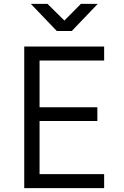

<svg xmlns="http://www.w3.org/2000/svg" viewBox="-20 -970 640 990"><path d="M273 -810H350L484 -950H397L312 -864L225 -950H139ZM105 0H517V-72H184V-346H482V-417H184V-658H517V-730H105Z"/></svg>

Font: JetBrains Mono Light
Style: Regular
Weight: 336
Monospace: yes
Designer: Philipp Nurullin, Konstantin Bulenkov
Foundry: JetBrains
Version: Version 2.305